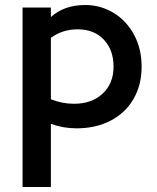

<svg xmlns="http://www.w3.org/2000/svg" viewBox="-20 -502 625 766"><path d="M183 -8V244H70V-472H183V-434Q236 -482 320 -482Q381 -482 432.5 -451Q484 -420 514.5 -364Q545 -308 545 -236Q545 -163 512.5 -107Q480 -51 421 -20.5Q362 10 285 10Q232 10 183 -8ZM275 -88Q346 -88 389.5 -128.5Q433 -169 433 -236Q433 -303 394 -344Q355 -385 290 -385Q229 -385 183 -351V-106Q228 -88 275 -88Z"/></svg>

Font: Madhuban Medium
Style: Regular
Weight: 500
Designer: jaikishan Patel
Foundry: MagicType
Version: Version 1.000